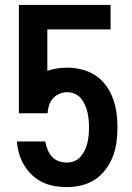

<svg xmlns="http://www.w3.org/2000/svg" viewBox="-20 -755 540 783"><path d="M252 8Q282 8 312 1Q342 -6 367 -22.5Q392 -39 410.5 -63.5Q429 -88 440 -116.5Q451 -145 455 -175Q459 -205 459 -235Q459 -266 455 -295.5Q451 -325 440.5 -353.5Q430 -382 412 -406.5Q394 -431 369 -447.5Q344 -464 314.5 -471.5Q285 -479 255 -479Q234 -479 213.5 -476Q193 -473 173 -466V-635H431V-735H57V-293H174Q175 -310 180 -325.5Q185 -341 196 -353.5Q207 -366 222.5 -372.5Q238 -379 255 -379Q270 -379 285 -372.5Q300 -366 310 -354Q320 -342 326.5 -327.5Q333 -313 336.5 -298Q340 -283 341.5 -267Q343 -251 343 -236Q343 -235 343 -235Q343 -235 343 -235Q343 -219 341.5 -203.5Q340 -188 336.5 -172.5Q333 -157 326 -142.5Q319 -128 308.5 -116Q298 -104 283 -98Q268 -92 252 -92Q235 -92 219 -98Q203 -104 192 -116Q181 -128 174.5 -144Q168 -160 165 -176V-178H49V-177Q51 -151 58.5 -126.5Q66 -102 79 -80.5Q92 -59 111 -41Q130 -23 153 -12Q176 -1 201 3.5Q226 8 252 8Z"/></svg>

Font: Iosevka SS09
Style: Bold
Weight: 700
Monospace: yes
Designer: Belleve Invis
Foundry: Belleve Invis
Version: Version 5.2.1; ttfautohint (v1.8.3)